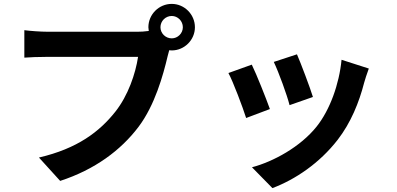

<svg xmlns="http://www.w3.org/2000/svg" viewBox="-20 -873 2040 986"><path d="M804 -733C804 -765 830 -791 862 -791C893 -791 919 -765 919 -733C919 -702 893 -676 862 -676C830 -676 804 -702 804 -733ZM742 -733 744 -714C723 -711 701 -710 687 -710C630 -710 299 -710 224 -710C191 -710 134 -714 105 -718V-577C130 -579 178 -581 224 -581C299 -581 629 -581 689 -581C676 -495 638 -382 572 -299C491 -197 378 -110 180 -64L289 56C467 -2 600 -101 691 -221C775 -332 818 -487 841 -585L849 -615L862 -614C927 -614 981 -668 981 -733C981 -799 927 -853 862 -853C796 -853 742 -799 742 -733Z M1505 -594 1386 -555C1411 -503 1455 -382 1467 -333L1587 -375C1573 -421 1524 -551 1505 -594ZM1874 -521 1734 -566C1722 -441 1674 -308 1606 -223C1523 -119 1384 -43 1274 -14L1379 93C1496 49 1621 -35 1714 -155C1782 -243 1824 -347 1850 -448C1856 -468 1862 -489 1874 -521ZM1273 -541 1153 -498C1177 -454 1227 -321 1244 -267L1366 -313C1346 -369 1298 -490 1273 -541Z"/></svg>

Font: Noto Sans JP
Style: Bold
Weight: 700
Designer: Ryoko NISHIZUKA 西塚涼子 (kana, bopomofo & ideographs); Paul D. Hunt (Latin, Greek & Cyrillic); Sandoll Communications 산돌커뮤니
Foundry: Adobe
Version: Version 2.004;hotconv 1.0.118;makeotfexe 2.5.65603